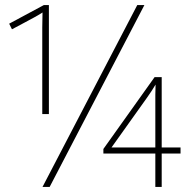

<svg xmlns="http://www.w3.org/2000/svg" viewBox="-20 -734 738 754"><path d="M146 -286H172V-714H152L16 -641L27 -619L74 -644Q98 -657 114 -665.5Q130 -674 147 -685Q146 -658 146 -626Q146 -594 146 -566ZM147 0H175L547 -714H519ZM590 0H615V-131H689V-155H615V-431H587L386 -149V-131H590ZM418 -155 557 -350Q568 -365 574.5 -375.5Q581 -386 591 -402Q590 -382 590 -362.5Q590 -343 590 -319V-155Z"/></svg>

Font: Noto Sans UI Thin
Style: Regular
Weight: 250
Designer: Monotype Design Team
Foundry: Monotype Imaging Inc.
Version: Version 1.901